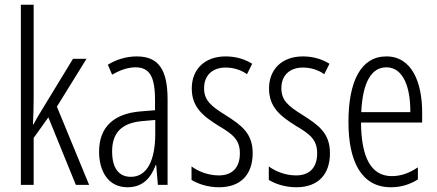

<svg xmlns="http://www.w3.org/2000/svg" viewBox="-20 -780 1844 810"><path d="M122 -760H68V0H122V-198L184 -285L300 0H356L220 -330L345 -532H288L154 -312C142 -293 133 -277 121 -255H119C121 -295 122 -330 122 -372Z M557 -542C515 -542 472 -530 435 -507L453 -465C491 -487 524 -496 551 -496C610 -496 634 -459 634 -358V-315L573 -310C461 -301 398 -245 398 -140C398 -61 434 10 518 10C584 10 617 -31 637 -84H639L646 0H687V-360C687 -485 650 -542 557 -542ZM635 -274V-216C635 -106 602 -34 532 -34C482 -34 453 -70 453 -141C453 -220 493 -261 579 -269Z M1046 -134C1046 -218 998 -252 932 -294C869 -333 841 -357 841 -408C841 -463 877 -495 932 -495C965 -495 997 -485 1022 -467L1044 -511C1012 -531 974 -542 932 -542C841 -542 789 -485 789 -407C789 -327 837 -290 904 -248C964 -213 992 -189 992 -133C992 -74 961 -40 903 -40C860 -40 817 -56 788 -78V-21C814 -5 855 10 904 10C996 10 1046 -44 1046 -134Z M1372 -134C1372 -218 1324 -252 1258 -294C1195 -333 1167 -357 1167 -408C1167 -463 1203 -495 1258 -495C1291 -495 1323 -485 1348 -467L1370 -511C1338 -531 1300 -542 1258 -542C1167 -542 1115 -485 1115 -407C1115 -327 1163 -290 1230 -248C1290 -213 1318 -189 1318 -133C1318 -74 1287 -40 1229 -40C1186 -40 1143 -56 1114 -78V-21C1140 -5 1181 10 1230 10C1322 10 1372 -44 1372 -134Z M1610 -542C1503 -542 1450 -438 1450 -265C1450 -102 1503 10 1629 10C1672 10 1710 -2 1743 -23V-74C1706 -49 1670 -37 1633 -37C1546 -37 1504 -115 1503 -263H1761V-305C1761 -432 1718 -542 1610 -542ZM1610 -496C1682 -496 1712 -410 1711 -307H1504C1510 -435 1548 -496 1610 -496Z"/></svg>

Font: Noto Sans UI Condensed Light
Style: Regular
Weight: 300
Width: 3
Designer: Monotype Design Team
Foundry: Monotype Imaging Inc.
Version: Version 1.901